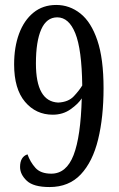

<svg xmlns="http://www.w3.org/2000/svg" viewBox="-20 -744 482 775"><path d="M180 11Q115 11 88 -14.5Q61 -40 61 -70Q61 -111 91 -121Q102 -90 123 -66.5Q144 -43 187 -43Q248 -43 277 -118Q306 -193 310 -347Q296 -325 265 -303Q234 -281 193 -281Q125 -281 81 -333Q37 -385 37 -484Q37 -554 57 -608Q77 -662 115 -693Q153 -724 207 -724Q261 -724 304.5 -689.5Q348 -655 373 -581Q398 -507 398 -388Q398 -271 376 -181Q354 -91 306 -40Q258 11 180 11ZM215 -330Q256 -332 278 -355.5Q300 -379 312 -399Q310 -545 284 -609.5Q258 -674 211 -674Q168 -674 146.5 -625.5Q125 -577 125 -488Q125 -334 215 -330Z"/></svg>

Font: Noto Serif Thai ExtraCondensed
Style: Regular
Weight: 400
Width: 2
Designer: Monotype Design Team
Foundry: Monotype Imaging Inc.
Version: Version 2.002; ttfautohint (v1.8.4.7-5d5b)